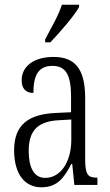

<svg xmlns="http://www.w3.org/2000/svg" viewBox="-20 -786 469 816"><path d="M172 -619V-606H194C237 -651 297 -721 316 -756V-766H243C229 -721 201 -674 172 -619ZM156 10C225 10 253 -32 283 -89H287L296 0H394V-31H391C354 -31 342 -44 342 -108V-369C342 -497 296 -544 207 -544C124 -544 72 -504 72 -445C72 -410 89 -391 122 -391C122 -466 143 -506 203 -506C264 -506 282 -461 282 -372V-309L218 -306C98 -301 40 -253 40 -148C40 -41 89 10 156 10ZM172 -30C123 -30 102 -76 102 -145C102 -225 135 -270 229 -275L283 -278V-191C283 -100 239 -30 172 -30Z"/></svg>

Font: Noto Serif Thai ExtraCondensed Light
Style: Regular
Weight: 300
Width: 2
Designer: Monotype Design Team
Foundry: Monotype Imaging Inc.
Version: Version 2.002